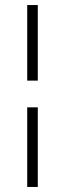

<svg xmlns="http://www.w3.org/2000/svg" viewBox="-20 -669 258 762"><path d="M88 -349V-649H130V-349ZM88 73V-243H130V73Z"/></svg>

Font: Smooch Sans
Style: Regular
Weight: 400
Designer: Robert E. Leuschke
Foundry: Robert E. Leuschke
Version: Version 1.010; ttfautohint (v1.8.3)